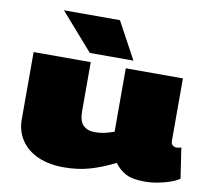

<svg xmlns="http://www.w3.org/2000/svg" viewBox="-86 -887 1087 993"><g transform="rotate(10 458.0 -390.0)"><path d="M310 10Q232 10 174.5 -15.5Q117 -41 85.5 -88Q54 -135 54 -198V-550H354V-292Q354 -240 376.5 -218.5Q399 -197 436 -197Q460 -197 482 -201Q504 -205 538 -217V-550H838V-223Q838 -207 846.5 -199.5Q855 -192 867 -192Q881 -192 892 -197L916 -37Q898 -24 868 -13.5Q838 -3 803.5 3.5Q769 10 736 10Q672 10 637.5 -7.5Q603 -25 577 -60Q509 -26 446.5 -8Q384 10 310 10ZM341 -596 171 -790H465L570 -596Z"/></g></svg>

Font: Georama ExtraExtended Black
Style: Regular
Weight: 900
Width: 8
Designer: Jean-Baptiste Levee
Foundry: Production Type
Version: Version 1.000